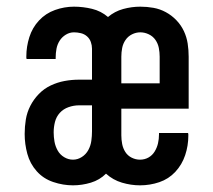

<svg xmlns="http://www.w3.org/2000/svg" viewBox="-20 -548 640 576"><path d="M199 8Q169 8 139.5 -2Q110 -12 90 -34.5Q70 -57 62 -86.5Q54 -116 54 -146Q54 -168 57.5 -189.5Q61 -211 71 -230.5Q81 -250 96.5 -266Q112 -282 132 -291.5Q152 -301 173.5 -305Q195 -309 217 -309H256V-402Q256 -412 252.5 -422Q249 -432 241 -439Q233 -446 222.5 -448.5Q212 -451 202 -451Q189 -451 177.5 -444Q166 -437 159 -426Q152 -415 149.5 -402Q147 -389 147 -375V-371H60Q59 -373 59 -375Q59 -377 59 -379Q59 -408 68 -436.5Q77 -465 97 -486.5Q117 -508 145 -518Q173 -528 202 -528Q229 -528 256 -521.5Q283 -515 304 -497Q324 -514 349.5 -521Q375 -528 401 -528Q421 -528 440.5 -524.5Q460 -521 477.5 -511.5Q495 -502 509 -487.5Q523 -473 531.5 -455Q540 -437 543 -417.5Q546 -398 546 -378V-222H344V-142Q344 -129 346.5 -116Q349 -103 356 -92Q363 -81 375 -75Q387 -69 400 -69Q414 -69 425.5 -75.5Q437 -82 444 -93.5Q451 -105 454 -118Q457 -131 457 -145V-149H544Q545 -147 545 -145Q545 -143 545 -141Q545 -111 535.5 -82.5Q526 -54 506 -32.5Q486 -11 458 -1.5Q430 8 400 8Q373 8 346 0Q319 -8 298 -27Q279 -8 252.5 0Q226 8 199 8ZM344 -298H459V-378Q459 -391 456.5 -404Q454 -417 446.5 -428Q439 -439 426.5 -445Q414 -451 401 -451Q388 -451 376 -445Q364 -439 356.5 -428Q349 -417 346.5 -404Q344 -391 344 -378ZM199 -69Q213 -69 225.5 -77Q238 -85 245 -98Q252 -111 254 -125.5Q256 -140 256 -154V-232H217Q201 -232 185.5 -226.5Q170 -221 159.5 -209.5Q149 -198 145 -182.5Q141 -167 141 -151Q141 -137 143.5 -123Q146 -109 153 -96.5Q160 -84 172.5 -76.5Q185 -69 199 -69Z"/></svg>

Font: Iosevka HT Medium Extended
Style: Regular
Weight: 500
Width: 7
Monospace: yes
Designer: Belleve Invis
Foundry: Belleve Invis
Version: Version 32.3.0; ttfautohint (v1.8.4)